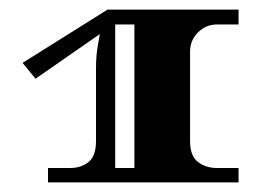

<svg xmlns="http://www.w3.org/2000/svg" viewBox="-20 -742 549 400"><path d="M80 -362V-392H126Q149 -392 164.5 -404.5Q180 -417 180 -448V-600Q180 -626 184 -648.5Q188 -671 188 -671L54 -578L27 -611L204 -722H477V-691H432Q409 -691 392.5 -674.5Q376 -658 376 -635V-448Q376 -417 392.5 -404.5Q409 -392 432 -392H477V-362ZM220 -392H260V-691H220Z"/></svg>

Font: Diplomata
Style: Regular
Weight: 400
Designer: Eduardo Rodriguez Tunni
Foundry: Eduardo Rodriguez Tunni
Version: Version 1.002; ttfautohint (v1.8.4.7-5d5b);gftools[0.9.23]